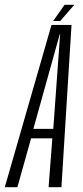

<svg xmlns="http://www.w3.org/2000/svg" viewBox="-55 -780 344 800"><path d="M-35 0H17.5L74.5 -203.5H163L147.5 0H201L243 -676H159.5ZM84 -243 194 -637.5H195.5L167 -243ZM166.5 -692.5H196L254.5 -760H214Z"/></svg>

Font: Anybody ExtraCondensed Light
Style: Italic
Weight: 300
Width: 2
Italic angle: -10°
Version: Version 1.113;gftools[0.9.25]